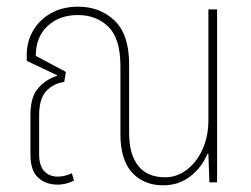

<svg xmlns="http://www.w3.org/2000/svg" viewBox="-20 -545 750 574"><path d="M152 7Q117 7 94 -14Q71 -35 71 -83V-200Q71 -256 94.5 -282Q118 -308 150 -318L151 -320L60 -363V-381Q60 -421 79 -453.5Q98 -486 132.5 -505.5Q167 -525 214 -525Q279 -525 322.5 -483.5Q366 -442 366 -353V-148Q366 -84 393 -49.5Q420 -15 474 -15Q509 -15 538.5 -37.5Q568 -60 585.5 -98.5Q603 -137 603 -186V-517H629V0H606L603 -85H600Q583 -44 548.5 -17.5Q514 9 468 9Q410 9 375 -29Q340 -67 340 -144V-347Q340 -430 304 -465Q268 -500 213 -500Q157 -500 122 -467Q87 -434 87 -378L177 -330L172 -300Q141 -296 119 -273.5Q97 -251 97 -200V-84Q97 -50 112 -33.5Q127 -17 153 -17Q164 -17 175.5 -20Q187 -23 195 -27L201 -5Q177 7 152 7Z"/></svg>

Font: Noto Sans Thai UI Cond Thin
Style: Regular
Weight: 100
Width: 3
Designer: Monotype Design Team
Foundry: Monotype Imaging Inc.
Version: Version 2.000